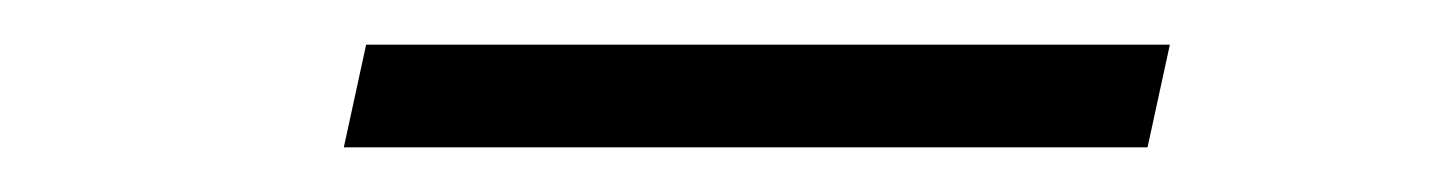

<svg xmlns="http://www.w3.org/2000/svg" viewBox="-20 -443 640 86"><path d="M134 -377 144 -423H504L494 -377Z"/></svg>

Font: Victor Mono Thin
Style: Italic
Weight: 100
Italic angle: -12°
Monospace: yes
Designer: Rune Bjørnerås
Version: Version 1.561;gftools[0.9.30]